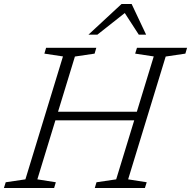

<svg xmlns="http://www.w3.org/2000/svg" viewBox="-44 -936 952 956"><path d="M194.5 -337 208 -379.5H674.5L661.5 -337ZM269.5 -655 177 -669 185.5 -698H435.5L427 -669L329 -654.5L142 -43L234 -28.5L225.5 0H-24.5L-15.5 -28.5L82.5 -43ZM721.5 -655 629 -669 638 -698H887.5L879 -669L781 -654.5L594 -43L686.5 -28.5L677.5 0H428L436.5 -28.5L534.5 -43ZM396.5 -763.5 561 -916H611.5L683.5 -763.5H647L571.5 -880H588.5L441 -763.5Z"/></svg>

Font: Newsreader 9pt Light
Style: Italic
Weight: 300
Italic angle: -17°
Designer: Hugues Gentile
Foundry: Production Type
Version: Version 1.003